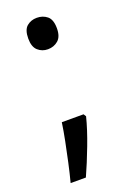

<svg xmlns="http://www.w3.org/2000/svg" viewBox="-134 -601 535 781"><g transform="rotate(-20 134.0 -210.5)"><path d="M70 -482Q70 -520 88 -535Q106 -550 131 -550Q157 -550 175.5 -535Q194 -520 194 -482Q194 -446 175.5 -430Q157 -414 131 -414Q106 -414 88 -430Q70 -446 70 -482ZM183 -105Q170 -53 145.5 11.5Q121 76 97 129H31Q41 91 50.5 47.5Q60 4 68.5 -38.5Q77 -81 82 -116H176Z"/></g></svg>

Font: Go Noto Kurrent-Regular
Style: Regular
Weight: 400
Designer: Monotype Design Team
Foundry: Monotype Imaging Inc.
Version: Version 2.012; ttfautohint (v1.8.4.7-5d5b)